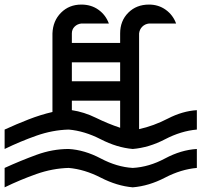

<svg xmlns="http://www.w3.org/2000/svg" viewBox="-20 -762 872 831"><path d="M0 -201.2V-117.2C45.6 -139.3 91.5 -158.5 137.7 -174.8C183.9 -191.1 230.5 -199.9 277.3 -201.2C322.9 -197.3 369.1 -183.3 416 -159.2C462.9 -135.1 509.1 -121.1 554.7 -117.2C601.6 -121.1 648.1 -135.1 694.3 -159.2C740.6 -183.3 786.5 -197.3 832 -201.2V-285.2C790.4 -282.6 748.7 -270.5 707 -249C665.4 -227.5 623.7 -212.2 582 -203.1V-617.2C583.3 -628.9 587.9 -638.7 595.7 -646.5C603.5 -654.3 613.3 -658.9 625 -660.2H742.2C733.1 -684.9 718.1 -704.8 697.3 -719.7C676.4 -734.7 652.3 -742.2 625 -742.2C588.5 -742.2 558.6 -730.5 535.2 -707C511.7 -683.6 500 -653.6 500 -617.2V-576.2H291V-617.2C291 -628.9 294.9 -638.7 302.7 -646.5C310.5 -654.3 320.3 -658.9 332 -660.2H451.2C442.1 -684.9 427.1 -704.8 406.2 -719.7C385.4 -734.7 360.7 -742.2 332 -742.2C296.9 -742.2 267.6 -730.5 244.1 -707C220.7 -683.6 208.3 -653.6 207 -617.2V-277.3C173.2 -269.5 138.7 -258.8 103.5 -245.1C68.4 -231.4 33.9 -216.8 0 -201.2ZM500 -492.2V-410.2H291V-492.2ZM500 -326.2V-209C464.8 -220.7 430 -235 395.5 -252C361 -268.9 326.2 -279.9 291 -285.2V-326.2ZM0 -35.2V48.8C45.6 26.7 91.5 7.5 137.7 -8.8C183.9 -25.1 230.5 -33.9 277.3 -35.2C322.9 -31.2 369.1 -17.3 416 6.8C462.9 30.9 509.1 44.9 554.7 48.8C601.6 44.9 648.1 30.9 694.3 6.8C740.6 -17.3 786.5 -31.2 832 -35.2V-117.2C786.5 -114.6 740.6 -100.9 694.3 -76.2C648.1 -51.4 601.6 -37.8 554.7 -35.2C509.1 -37.8 462.9 -51.4 416 -76.2C369.1 -100.9 322.9 -114.6 277.3 -117.2C230.5 -117.2 183.9 -108.7 137.7 -91.8C91.5 -74.9 45.6 -56 0 -35.2Z"/></svg>

Font: CaskaydiaCove Nerd Font
Style: Regular
Weight: 400
Designer: Aaron Bell
Foundry: Saja Typeworks
Version: Version 2111.1;Nerd Fonts 2.3.3